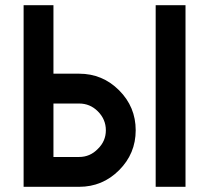

<svg xmlns="http://www.w3.org/2000/svg" viewBox="-20 -720 805 740"><path d="M71 -700V0H186H285Q375 0 439 -64Q503 -128 503 -218Q503 -308 439 -372Q375 -436 285 -436H186V-700ZM580 -700V0H695V-700ZM186 -321H285Q327 -321 357 -291Q388 -260 388 -218Q388 -176 357 -146Q327 -115 285 -115H186Z"/></svg>

Font: Unageo
Style: SemiBold
Weight: 600
Designer: Richard Sepsi
Foundry: Richard Sepsi
Version: Version 2.000